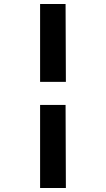

<svg xmlns="http://www.w3.org/2000/svg" viewBox="-20 -823 526 953"><path d="M179 110V-302H305.5L307 110ZM179 -416.5V-803H305.5L307 -416.5Z"/></svg>

Font: Literata Variable Black
Style: Regular
Weight: 900
Designer: Latin by Veronika Burian and Jose Scaglione. Greek by Irene Vlachou. Cyrillic by Vera Evstafieva.
Foundry: TypeTogether
Version: Version 3.021